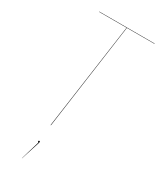

<svg xmlns="http://www.w3.org/2000/svg" viewBox="-228 -753 886 1065"><g transform="rotate(30 214.5 -220.5)"><path d="M429.2 -680.2 428.2 -678.2H252L157.2 0H154.8L250 -678.2H74.2V-680.2ZM149.9 111.8Q149.9 114.3 147.9 120.1L109.9 238.8H108.9L145 117.2Q140.1 117.2 140.1 111.8Q140.1 106.9 145 106.9Q149.9 106.9 149.9 111.8Z"/></g></svg>

Font: Fira Sans Compressed Two
Style: Italic
Weight: 100
Width: 3
Italic angle: -8°
Designer: Carrois Corporate & Edenspiekermann AG
Foundry: Carrois Corporate GbR & Edenspiekermann AG
Version: Version 4.203;PS 004.203;hotconv 1.0.88;makeotf.lib2.5.64775